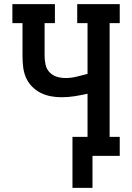

<svg xmlns="http://www.w3.org/2000/svg" viewBox="-20 -755 640 930"><path d="M331 155V-92H404V-301Q373 -294 341.5 -289Q310 -284 278 -284Q251 -284 225 -289Q199 -294 175.5 -306Q152 -318 133.5 -337.5Q115 -357 105 -381Q95 -405 92 -431.5Q89 -458 89 -485V-643H40V-735H246V-643H196V-485Q196 -464 200.5 -442.5Q205 -421 219.5 -405.5Q234 -390 254.5 -383.5Q275 -377 297 -377Q324 -377 350.5 -383.5Q377 -390 404 -397V-643H354V-735H560V-643H511V-92H560V0H428V155Z"/></svg>

Font: Iosevka Slab Semibold Extended
Style: Regular
Weight: 600
Width: 7
Monospace: yes
Designer: Belleve Invis
Foundry: Belleve Invis
Version: Version 11.1.0; ttfautohint (v1.8.3)